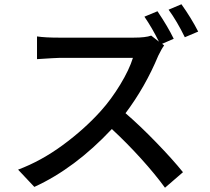

<svg xmlns="http://www.w3.org/2000/svg" viewBox="-20 -839 996 912"><path d="M750 -630.9 759.8 -623Q750 -611.8 731.9 -574.7Q669.9 -425.8 576.2 -301.3Q645.5 -241.7 723.4 -161.1Q801.3 -80.6 849.1 -21L763.7 52.7Q717.3 -11.2 649.7 -85.9Q582 -160.6 511.2 -226.1Q335.9 -39.1 143.1 48.8L65.9 -33.2Q175.3 -74.2 278.3 -149.9Q381.3 -225.6 459 -312Q508.3 -366.7 551.3 -437.5Q594.2 -508.3 611.3 -564H259.8Q246.6 -564 155.8 -558.1V-666Q193.8 -660.2 259.8 -660.2H615.2Q671.4 -660.2 698.2 -669.9L734.9 -641.1Q703.1 -705.6 666 -759.8L728 -785.6Q777.3 -712.4 805.2 -654.8ZM780.8 -793 841.8 -818.8Q888.7 -752.9 921.4 -689L857.9 -662.1Q821.3 -737.3 780.8 -793Z"/></svg>

Font: Karasuma Gothic
Style: Regular
Weight: 500
Designer: Rasmus Andersson / Ryoko Nishizuka
Foundry: Genbu
Version: Version 1.00